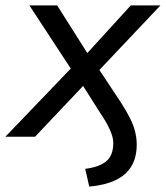

<svg xmlns="http://www.w3.org/2000/svg" viewBox="-43 -507 615 712"><path d="M288 185 273 119Q324 113 350.5 91.5Q377 70 377 24Q377 9 372 -6.5Q367 -22 357 -41.5Q347 -61 330 -86L254 -206L281 -205L87 0H-23L236 -270L235 -229L66 -487H169L291 -294H266L442 -487H552L310 -231V-271L406 -126Q426 -95 439 -69Q452 -43 458 -19Q464 5 464 29Q464 77 444 110Q424 143 384.5 161.5Q345 180 288 185Z"/></svg>

Font: Nunito Sans 12pt Medium
Style: Italic
Weight: 500
Italic angle: -9°
Designer: Vernon Adams
Foundry: Vernon Adams
Version: Version 3.101;gftools[0.9.27]